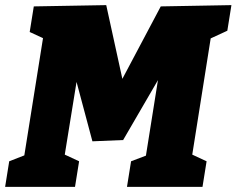

<svg xmlns="http://www.w3.org/2000/svg" viewBox="-32 -730 924 750"><path d="M872 -710 856 -610 791 -580 719 -126 775 -100 759 0H464L480 -100L538 -122L585 -417L449 -183L329 -178L267 -410L221 -126L277 -100L261 0H-12L4 -100L63 -123L136 -581L84 -605L100 -705L383 -710L446 -422L596 -705Z"/></svg>

Font: Bitter Pro Black
Style: Italic
Weight: 900
Italic angle: -9°
Designer: Sol Matas, and Bitter project Authors
Foundry: Sol Matas
Version: Version 1.010